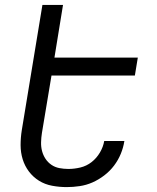

<svg xmlns="http://www.w3.org/2000/svg" viewBox="-20 -755 640 783"><path d="M252 8Q222 8 192.5 2.5Q163 -3 139 -18Q115 -33 98 -55.5Q81 -78 72.5 -105.5Q64 -133 64 -163.5Q64 -194 69 -225L153 -735H237L202 -520H542L530 -447H190L151 -213Q148 -194 147.5 -175Q147 -156 151.5 -139Q156 -122 165.5 -107.5Q175 -93 189.5 -83Q204 -73 222 -69.5Q240 -66 259 -66Q283 -66 308 -72Q333 -78 353.5 -94Q374 -110 387.5 -133Q401 -156 405 -180H488L487 -179Q483 -153 472.5 -127.5Q462 -102 445 -79.5Q428 -57 405 -39.5Q382 -22 357 -11Q332 0 305 4Q278 8 252 8Z"/></svg>

Font: Iosevka Extended Oblique
Style: Regular
Weight: 400
Width: 7
Italic angle: -9°
Monospace: yes
Designer: Belleve Invis
Foundry: Belleve Invis
Version: Version 32.0.1; ttfautohint (v1.8.4)